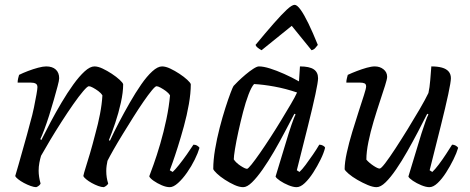

<svg xmlns="http://www.w3.org/2000/svg" viewBox="-20 -775 1946 795"><path d="M130 0Q121 0 107 -5Q93 -10 79 -17.5Q65 -25 55 -33Q45 -41 43 -46Q48 -61 57 -94Q66 -127 79 -172Q92 -217 105 -267Q114 -298 120.5 -329.5Q127 -361 131 -384Q135 -407 135 -414Q135 -425 127.5 -429Q120 -433 107 -433H53Q53 -441 55 -450Q57 -459 59 -465Q75 -473 96 -481Q117 -489 137.5 -494.5Q158 -500 171 -500Q197 -500 211 -487Q225 -474 225 -451Q225 -442 218.5 -418Q212 -394 203 -362Q194 -330 183.5 -297Q173 -264 163 -237.5Q153 -211 147 -199L151 -195Q168 -229 189.5 -269.5Q211 -310 235 -350.5Q259 -391 283.5 -425Q308 -459 330.5 -479.5Q353 -500 371 -500Q386 -500 405 -491Q424 -482 443 -469.5Q462 -457 475.5 -444.5Q489 -432 490 -426Q490 -393 480.5 -350Q471 -307 457 -265.5Q443 -224 431 -195L435 -192Q451 -227 472.5 -268Q494 -309 517.5 -350Q541 -391 564.5 -425Q588 -459 610.5 -479.5Q633 -500 651 -500Q666 -500 685 -491Q704 -482 723 -469.5Q742 -457 755.5 -444.5Q769 -432 770 -426Q770 -389 762 -343.5Q754 -298 741.5 -252.5Q729 -207 716.5 -167.5Q704 -128 694.5 -101.5Q685 -75 683 -70L695 -63Q705 -72 721 -92Q737 -112 753.5 -135.5Q770 -159 781 -176Q790 -176 797 -171.5Q804 -167 806 -163Q800 -142 786.5 -114.5Q773 -87 754.5 -60.5Q736 -34 717 -17Q698 0 683 0Q668 0 649.5 -8Q631 -16 616 -26.5Q601 -37 598 -45Q603 -58 616 -94Q629 -130 643.5 -179.5Q658 -229 669 -281.5Q680 -334 684 -380Q678 -390 667 -398Q656 -406 645 -412Q634 -418 628 -418Q623 -418 608.5 -400.5Q594 -383 574 -354Q554 -325 532 -290Q510 -255 488.5 -220Q467 -185 450.5 -156Q434 -127 425 -109Q423 -100 421.5 -89Q420 -78 420 -67Q420 -53 422 -40Q424 -27 428 -15Q427 -12 422 -7.5Q417 -3 410 0Q400 0 386.5 -5Q373 -10 359.5 -17.5Q346 -25 336.5 -33Q327 -41 325 -46Q327 -57 334.5 -80.5Q342 -104 352.5 -139.5Q363 -175 375 -222Q386 -261 394 -302.5Q402 -344 404 -380Q398 -390 387 -398Q376 -406 365 -412Q354 -418 348 -418Q342 -418 324.5 -397.5Q307 -377 283.5 -343.5Q260 -310 235 -271Q210 -232 187.5 -194.5Q165 -157 150 -130Q146 -117 143 -101Q140 -85 140 -68Q140 -56 142 -42.5Q144 -29 148 -15Q147 -12 142.5 -7.5Q138 -3 130 0Z M987 0Q971 0 951 -9Q931 -18 911 -31Q891 -44 878 -56.5Q865 -69 863 -75Q863 -112 870.5 -156.5Q878 -201 889.5 -245.5Q901 -290 913 -327.5Q925 -365 934.5 -390Q944 -415 947 -419Q952 -425 966 -438.5Q980 -452 996.5 -466Q1013 -480 1028.5 -490Q1044 -500 1052 -500Q1071 -500 1098 -491.5Q1125 -483 1156.5 -469Q1188 -455 1218 -438L1222 -500Q1261 -500 1279 -488Q1297 -476 1297 -451Q1297 -436 1286 -384.5Q1275 -333 1255 -253Q1235 -173 1209 -70L1220 -63Q1231 -73 1245.5 -92.5Q1260 -112 1275.5 -134.5Q1291 -157 1302 -176Q1310 -176 1317.5 -172Q1325 -168 1326 -163Q1321 -142 1307.5 -114.5Q1294 -87 1277 -60.5Q1260 -34 1242 -17Q1224 0 1208 0Q1194 0 1174.5 -8Q1155 -16 1139.5 -26.5Q1124 -37 1121 -44L1175 -222Q1181 -241 1186.5 -257Q1192 -273 1196.5 -284.5Q1201 -296 1204 -301L1199 -304Q1181 -270 1159.5 -229Q1138 -188 1114.5 -147.5Q1091 -107 1067.5 -73.5Q1044 -40 1023.5 -20Q1003 0 987 0ZM1003 -76Q1007 -76 1021.5 -94Q1036 -112 1056.5 -141.5Q1077 -171 1100 -206.5Q1123 -242 1144.5 -277.5Q1166 -313 1184 -343.5Q1202 -374 1210 -392Q1163 -408 1116.5 -416.5Q1070 -425 1032 -427Q1021 -415 1009 -383.5Q997 -352 986.5 -311.5Q976 -271 967 -230Q958 -189 953 -158Q948 -127 948 -115Q957 -101 976 -88.5Q995 -76 1003 -76ZM1063 -567Q1054 -572 1047 -577.5Q1040 -583 1038 -589Q1081 -641 1113.5 -678Q1146 -715 1167.5 -735Q1189 -755 1200 -755Q1210 -755 1224.5 -735Q1239 -715 1257 -678Q1275 -641 1296 -589Q1292 -585 1286.5 -577.5Q1281 -570 1270 -567L1188 -668Z M1539 0Q1524 0 1502.5 -9Q1481 -18 1459.5 -30.5Q1438 -43 1423.5 -55.5Q1409 -68 1407 -74Q1407 -102 1416 -143Q1425 -184 1438.5 -228.5Q1452 -273 1465 -313Q1478 -353 1487 -381Q1496 -409 1496 -417Q1496 -427 1489 -430Q1482 -433 1470 -433H1414Q1414 -442 1416.5 -451.5Q1419 -461 1420 -465Q1437 -473 1458 -481Q1479 -489 1498.5 -494.5Q1518 -500 1532 -500Q1553 -500 1568 -488Q1583 -476 1583 -457Q1583 -448 1574.5 -421Q1566 -394 1553 -355Q1540 -316 1527 -272.5Q1514 -229 1505.5 -187.5Q1497 -146 1497 -114Q1508 -101 1526 -89Q1544 -77 1552 -77Q1558 -77 1575.5 -100Q1593 -123 1617.5 -160.5Q1642 -198 1668.5 -241Q1695 -284 1718 -323.5Q1741 -363 1754 -390Q1759 -412 1761.5 -443.5Q1764 -475 1766 -500Q1792 -500 1810 -495Q1828 -490 1837.5 -479Q1847 -468 1847 -451Q1847 -436 1836 -384.5Q1825 -333 1805 -253Q1785 -173 1759 -70L1770 -63Q1781 -73 1796.5 -93.5Q1812 -114 1827 -137Q1842 -160 1852 -176Q1860 -176 1867 -172Q1874 -168 1877 -163Q1871 -142 1857.5 -114.5Q1844 -87 1827 -60.5Q1810 -34 1792 -17Q1774 0 1758 0Q1744 0 1724.5 -8Q1705 -16 1689.5 -26.5Q1674 -37 1671 -44L1725 -222Q1734 -249 1741.5 -271Q1749 -293 1754 -301L1749 -304Q1732 -270 1710.5 -229Q1689 -188 1666 -147.5Q1643 -107 1620 -73.5Q1597 -40 1576.5 -20Q1556 0 1539 0Z"/></svg>

Font: Texturina 12pt
Style: Italic
Weight: 400
Italic angle: -11°
Designer: Guillermo Torres Carreño
Foundry: Omnibus-Type
Version: Version 1.002